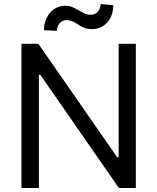

<svg xmlns="http://www.w3.org/2000/svg" viewBox="-20 -948 793 968"><path d="M664.8 0H579.5L183.2 -571H176.1V0H88.1V-727.3H173.3L571 -154.8H578.1V-727.3H664.8ZM201.7 -795.5Q201.7 -822.8 210 -845.3Q218.4 -867.9 232.8 -884.4Q247.2 -900.9 267 -910Q286.9 -919 309.7 -919Q329.9 -919 345.5 -911.9Q361.2 -904.8 375.5 -896.3Q389.9 -887.8 404.8 -880.7Q419.7 -873.6 438.9 -873.6Q449.2 -873.6 457.9 -877.8Q466.6 -882.1 473.2 -889.4Q479.8 -896.7 483.5 -906.6Q487.2 -916.5 487.2 -927.6L551.1 -921.9Q551.1 -894.2 542.8 -871.8Q534.4 -849.4 520.1 -833.8Q505.7 -818.2 486 -809.7Q466.3 -801.1 443.2 -801.1Q426.8 -801.1 414.6 -804.5Q402.3 -807.9 392.6 -812.9Q382.8 -817.8 374.3 -823.9Q365.8 -829.9 356.9 -834.9Q348 -839.8 337.7 -843.2Q327.4 -846.6 313.9 -846.6Q304 -846.6 295.3 -842.3Q286.6 -838.1 280.4 -830.8Q274.1 -823.5 270.6 -813.7Q267 -804 267 -792.6Z"/></svg>

Font: Interop
Style: Regular
Weight: 400
Designer: Rasmus Andersson, Google, Jang Haemin
Foundry: jhaemin
Version: Version 1.008